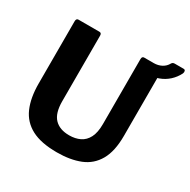

<svg xmlns="http://www.w3.org/2000/svg" viewBox="-178 -970 1136 1148"><g transform="rotate(30 390.0 -396.0)"><path d="M659 -275Q659 -170 623 -107Q587 -44 520 -17Q453 10 360 10Q251 10 185.5 -24.5Q120 -59 90.5 -126.5Q61 -194 61 -293V-722Q61 -742 77 -742H221Q236 -742 236 -724V-271Q236 -189 271.5 -152Q307 -115 373 -115Q415 -115 447 -130.5Q479 -146 497 -181Q515 -216 515 -274V-723Q515 -742 530 -742H644Q659 -742 659 -724V-275ZM767 -802Q777 -802 779.5 -794Q782 -786 778 -776Q761 -742 733.5 -717Q706 -692 670 -679Q634 -666 593 -666L596 -742Q625 -742 649 -754.5Q673 -767 686 -791Q690 -798 695.5 -800Q701 -802 707 -802Z"/></g></svg>

Font: Libre Franklin Thin
Style: Bold
Weight: 700
Version: Version 3.000